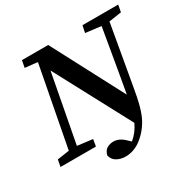

<svg xmlns="http://www.w3.org/2000/svg" viewBox="-195 -832 1131 1140"><g transform="rotate(-30 370.5 -262.0)"><path d="M-19 0 -10 -47 72 -59 176 -604 174 -607 91 -616 100 -664H280L537 -175L564 -328L611 -603L505 -616L515 -664H760L751 -616L665 -603L595 -204Q582 -125 568 -74.5Q554 -24 535.5 9Q517 42 490 71Q453 109 418.5 124.5Q384 140 349 140Q315 140 288.5 125Q262 110 256 79Q264 48 284.5 37Q305 26 327 26Q368 26 404 62L424 81Q446 63 462.5 41.5Q479 20 492 -8L216 -526L179 -329L128 -60L232 -47L224 0Z"/></g></svg>

Font: Source Serif 4 Semibold
Style: Italic
Weight: 600
Italic angle: -12°
Designer: Frank Grießhammer
Foundry: Adobe
Version: Version 4.005;hotconv 1.1.0;makeotfexe 2.6.0